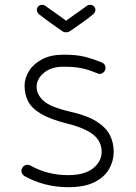

<svg xmlns="http://www.w3.org/2000/svg" viewBox="-20 -768 565 797"><path d="M370 -469Q346 -479 317.5 -485Q289 -491 243 -491Q192 -491 162 -465.5Q132 -440 132 -408Q132 -376 160 -350Q188 -324 269 -305Q341 -289 380.5 -264Q420 -239 436 -207.5Q452 -176 452 -138Q452 -101 433.5 -67.5Q415 -34 373.5 -12.5Q332 9 263 9Q165 9 82 -37Q69 -45 69 -59Q69 -68 76 -76Q83 -84 94 -84Q100 -84 106 -81Q177 -41 263 -41Q331 -41 366.5 -69.5Q402 -98 402 -138Q402 -180 368.5 -208Q335 -236 259 -255Q188 -273 149.5 -296Q111 -319 96.5 -348Q82 -377 82 -412Q82 -444 100.5 -473.5Q119 -503 155 -522Q191 -541 243 -541Q298 -541 331.5 -532.5Q365 -524 402 -509Q418 -503 418 -486Q418 -476 410.5 -468.5Q403 -461 393 -461Q391 -461 387 -462.5Q383 -464 370 -469ZM256 -634H254Q245 -634 238 -639Q212 -657 187 -675Q162 -693 142 -709Q133 -717 133 -727Q133 -735 139 -741.5Q145 -748 155 -748Q158 -748 162 -747Q166 -746 172 -741Q188 -729 210 -714Q232 -699 254 -682Q277 -699 299 -714Q321 -729 337 -741Q343 -746 347 -747Q351 -748 354 -748Q364 -748 370 -741.5Q376 -735 376 -727Q376 -717 367 -709Q348 -693 322.5 -675Q297 -657 271 -639Q264 -634 256 -634Z"/></svg>

Font: Hubballi
Style: Regular
Weight: 400
Designer: Erin McLaughlin
Version: Version 1.000; ttfautohint (v1.8.3)